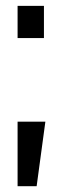

<svg xmlns="http://www.w3.org/2000/svg" viewBox="-20 -520 205 655"><path d="M40 -105H134.8L105 115.2H40ZM40 -390.1V-500H129.9V-390.1Z"/></svg>

Font: 
Style: .
Weight: 400
Designer: Jovanny Lemonad
Foundry: Jovanny Lemonad
Version: Version 1.002